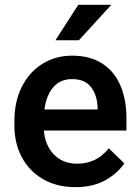

<svg xmlns="http://www.w3.org/2000/svg" viewBox="-20 -770 577 800"><path d="M40 0ZM506.8 -226.1H162.6Q166 -185.5 183.6 -154.3Q201.2 -123 231.2 -105.5Q261.2 -87.9 301.3 -87.9Q383.3 -87.9 433.1 -152.3L498 -89.4Q469.2 -46.9 418 -18.6Q366.7 9.8 293.9 9.8Q216.8 9.8 159.2 -23.7Q101.6 -57.1 70.8 -115.2Q40 -173.3 40 -245.6V-265.6Q40 -347.2 71.3 -408.9Q102.5 -470.7 157.2 -504.4Q211.9 -538.1 280.3 -538.1Q355 -538.1 405.8 -505.4Q456.5 -472.7 481.7 -413.8Q506.8 -355 506.8 -277.3ZM386.7 -323.2Q384.3 -374.5 358.9 -407.5Q333.5 -440.4 279.8 -440.4Q231.9 -440.4 202.6 -407.2Q173.3 -374 165 -314H386.7ZM443.8 -750 308.6 -602.1H210.9L306.2 -750Z"/></svg>

Font: Heebo Medium
Style: Regular
Weight: 500
Designer: Oded Ezer
Foundry: Meir Sadan
Version: Version 2.001; ttfautohint (v1.5.14-ce02) -l 8 -r 50 -G 200 